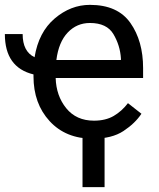

<svg xmlns="http://www.w3.org/2000/svg" viewBox="-37 -558 650 786"><path d="M542 -92.3Q516.1 -53.2 468.5 -21.7Q420.9 9.8 342.8 9.8Q232.4 9.8 166.3 -62Q100.1 -133.8 100.1 -245.6V-253.4Q-17.1 -281.7 -17.1 -418.5H55.7Q55.7 -347.2 104.5 -323.7Q121.1 -426.3 186.8 -482.2Q252.4 -538.1 331.1 -538.1Q444.8 -538.1 496.8 -464.1Q548.8 -390.1 548.8 -279.3V-238.8H190.9Q192.9 -166 234.1 -115Q275.4 -64 347.7 -64Q395.5 -64 428.7 -83.5Q461.9 -103 486.8 -135.7ZM331.1 -463.9Q277.3 -463.9 240.2 -424.8Q203.1 -385.7 193.8 -312.5H458V-319.3Q454.6 -372.1 427.5 -418Q400.4 -463.9 331.1 -463.9ZM391.1 -42.5V208H300.8V-42.5Z"/></svg>

Font: Roboto21382017
Style: Regular
Weight: 400
Designer: Christian Robertson
Foundry: Google
Version: Version 2.138; 2017